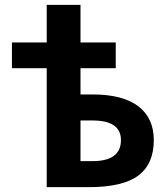

<svg xmlns="http://www.w3.org/2000/svg" viewBox="-20 -771 684 793"><path d="M312.5 -380.9H362.3Q487.3 -380.9 551.3 -332Q615.2 -283.2 615.2 -192.4Q615.2 -93.8 551.3 -45.9Q487.3 2 345.7 2H172.9V-489.3H29.3V-595.7H172.9V-751H312.5V-595.7H458V-489.3H312.5ZM312.5 -105.5H362.3Q479.5 -105.5 479.5 -192.4Q479.5 -273.4 362.3 -273.4H312.5Z"/></svg>

Font: Gen Shin Gothic Bold
Style: Bold
Weight: 700
Designer: [Source Han Sans]
Ryoko NISHIZUKA  (kana & ideographs); Paul D. Hunt (Latin, Greek & Cyrillic); Wenlong ZHANG  (bopomofo
Version: Version 1.002.20150607